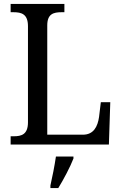

<svg xmlns="http://www.w3.org/2000/svg" viewBox="-20 -734 617 975"><path d="M34 0H533L540 -215H492L483 -140C476 -92 456 -50 401 -50H220V-605C220 -663 251 -672 293 -672H307V-714H34V-672H48C89 -672 122 -663 122 -601V-113C122 -51 89 -42 50 -42H34ZM236 208V221H276C302 179 337 113 353 71V61H264C257 109 246 164 236 208Z"/></svg>

Font: Noto Serif Ethiopic SmCn
Style: Regular
Weight: 400
Width: 4
Designer: Monotype Design Team
Foundry: Monotype Imaging Inc.
Version: Version 2.102